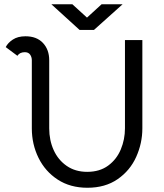

<svg xmlns="http://www.w3.org/2000/svg" viewBox="-20 -872 773 905"><path d="M130 -267V-588Q130 -603 122 -614.5Q114 -626 97 -626Q73 -626 62 -609L7 -650Q17 -670 40.5 -685.5Q64 -701 100 -701Q153 -701 182.5 -669.5Q212 -638 212 -588V-267Q212 -211 233 -164.5Q254 -118 294.5 -90Q335 -62 391 -62Q450 -62 490 -91.5Q530 -121 549.5 -168Q569 -215 569 -267V-683H651V-267Q651 -197 622 -132.5Q593 -68 534.5 -27.5Q476 13 392 13Q311 13 252 -25.5Q193 -64 161.5 -128Q130 -192 130 -267ZM321 -852 390 -789 459 -852H558L423 -731H355L222 -852Z"/></svg>

Font: Bellota
Style: Bold
Weight: 700
Designer: Kemie Guaida
Foundry: Kemie Guaida
Version: Version 4.001